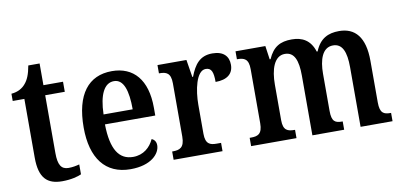

<svg xmlns="http://www.w3.org/2000/svg" viewBox="-65 -860 2237 1071"><g transform="rotate(-10 1053.0 -324.5)"><path d="M212 10C263 10 302 -1 321 -10V-66C302 -61 282 -57 259 -57C218 -57 201 -85 201 -151V-479H312V-536H201V-659H137C128 -609 116 -581 98 -560C81 -539 54 -523 17 -520V-479H83V-146C83 -30 128 10 212 10Z M599 10C717 10 768 -49 768 -96C768 -117 757 -130 743 -135C723 -91 684 -55 625 -55C546 -55 503 -118 501 -261H786V-306C786 -464 712 -547 590 -547C457 -547 381 -452 381 -264C381 -90 457 10 599 10ZM668 -317H503C506 -429 537 -490 592 -490C647 -490 668 -422 668 -317Z M844 0H1121V-47H1095C1060 -47 1033 -55 1033 -114V-278C1033 -359 1054 -468 1108 -468C1141 -468 1150 -442 1150 -387C1216 -387 1251 -416 1251 -467C1251 -515 1222 -547 1159 -547C1088 -547 1056 -503 1031 -437H1027L1011 -536H847V-489H850C888 -489 914 -480 914 -421V-119C914 -56 886 -47 847 -47H844Z M1283 0H1540V-47H1537C1499 -47 1473 -55 1473 -113V-315C1473 -399 1496 -474 1557 -474C1611 -474 1630 -424 1630 -338V0H1810V-47H1807C1768 -47 1748 -56 1748 -118V-328C1748 -406 1769 -474 1830 -474C1883 -474 1903 -424 1903 -338V0H2084V-47H2081C2043 -47 2021 -56 2021 -118V-353C2021 -488 1967 -547 1877 -547C1815 -547 1768 -525 1740 -456H1735C1714 -523 1668 -547 1609 -547C1544 -547 1503 -525 1474 -459H1469L1458 -536H1289V-491H1291C1330 -491 1355 -482 1355 -423V-117C1355 -56 1329 -47 1291 -47H1283Z"/></g></svg>

Font: Noto Serif Armenian Condensed SemiBold
Style: Regular
Weight: 600
Width: 3
Designer: Monotype Design Team
Foundry: Monotype Imaging Inc.
Version: Version 2.008